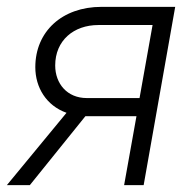

<svg xmlns="http://www.w3.org/2000/svg" viewBox="-32 -540 568 560"><path d="M330 0H387L479 -520H264C149 -520 71 -448 71 -344C71 -285 103 -232 162 -211L-12 0H55L217 -201H222H366ZM129 -349C129 -422 183 -467 255 -467H413L375 -254H221C164 -254 129 -296 129 -349Z"/></svg>

Font: Fixel Text 20240404 Light
Style: Italic
Weight: 300
Width: 4
Italic angle: -10°
Designer: AlfaBravo + MacPaw
Foundry: Kyrylo Tkachov, Marchela Mozhyna, Serhii Makarenko, Maria Weinstein, Zakhar Kryvoshyya
Version: Version 1.211;Glyphs 3.2 (3225)